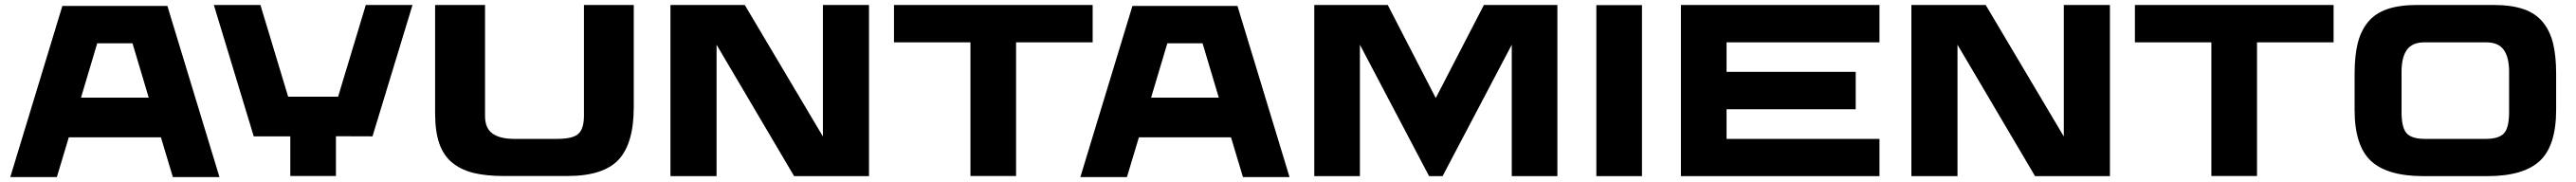

<svg xmlns="http://www.w3.org/2000/svg" viewBox="-20 -720 10530 744"><path d="M664.1 -695.8 877 3.9H686.5L637.7 -158.7H261.2L212.4 3.9H22L234.9 -695.8ZM521.5 -543H377.4L311 -320.8H587.9Z M1666 -699.7 1502.4 -162.6 1353 -163.1V-0.5H1166.5V-162.6H1017.1L854 -699.7H1044.4L1157.7 -324.7H1361.8L1475.1 -699.7Z M2366.7 -699.7H2570.3V-282.2Q2570.3 -133.8 2508.1 -67.1Q2445.8 -0.5 2298.8 -0.5H2040Q1966.3 -0.5 1915 -13.2Q1863.8 -25.9 1827.9 -55.4Q1792 -85 1775.1 -134.5Q1758.3 -184.1 1758.3 -256.8V-699.7H1962.4V-245.6Q1962.4 -195.8 1992.9 -174.1Q2023.4 -152.3 2081.5 -152.3H2257.3Q2322.3 -152.3 2344.5 -173.6Q2366.7 -194.8 2366.7 -246.6Z M2720.2 -699.7H3023.9L3343.3 -162.1V-699.7H3531.7V0H3225.6L2908.7 -537.1V0H2720.2Z M4445.8 -699.7V-546.9H4132.8V-0.5H3946.3V-546.9H3633.8V-699.7Z M5037.6 -695.8 5250.5 3.9H5060.1L5011.2 -158.7H4634.8L4585.9 3.9H4395.5L4608.4 -695.8ZM4895 -543H4751L4684.6 -320.8H4961.4Z M6044.9 -699.7H6345.2V0H6158.7V-537.1L5876 0H5820.8L5538.1 -537.1V0H5351.6V-699.7H5651.9L5848.1 -319.3Z M6690.9 0H6504.4V-699.2H6690.9Z M7661.6 -546.9H7036.6V-426.3H7564.5V-273.4H7036.6V-152.3H7661.6V0H6850.1V-699.7H7661.6Z M7792 -699.7H8095.7L8415 -162.1V-699.7H8603.5V0H8297.4L7980.5 -537.1V0H7792Z M9517.6 -699.7V-546.9H9204.6V-0.5H9018.1V-546.9H8705.6V-699.7Z M10170.9 -699.7Q10243.7 -699.7 10293.2 -682.9Q10342.8 -666 10372.3 -630.1Q10401.9 -594.2 10414.6 -543Q10427.2 -491.7 10427.2 -418V-271.5Q10427.2 -124.5 10360.6 -62.3Q10293.9 0 10145.5 0H9885.3Q9736.8 0 9670.2 -62.3Q9603.5 -124.5 9603.5 -271.5V-418Q9603.5 -491.7 9616.2 -543Q9628.9 -594.2 9658.4 -630.1Q9688 -666 9737.5 -682.9Q9787.1 -699.7 9859.9 -699.7ZM10234.9 -261.7V-427.2Q10234.9 -485.4 10213.1 -516.1Q10191.4 -546.9 10141.6 -546.9H9888.7Q9838.9 -546.9 9817.1 -516.1Q9795.4 -485.4 9795.4 -427.2V-261.7Q9795.4 -196.8 9816.7 -174.6Q9837.9 -152.3 9889.6 -152.3H10140.6Q10192.4 -152.3 10213.6 -174.6Q10234.9 -196.8 10234.9 -261.7Z"/></svg>

Font: Wadik
Style: Bold
Weight: 700
Designer: Sasha Pavljenko
Version: Version 1.001;Fontself Maker 3.5.4